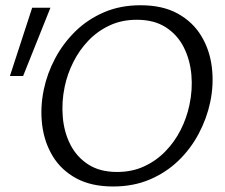

<svg xmlns="http://www.w3.org/2000/svg" viewBox="-20 -687 841 717"><path d="M402.5 9.4Q320.7 9.4 264.6 -21.2Q208.5 -51.7 177 -103.7Q145.5 -155.7 137.5 -220.2Q129.5 -284.7 143.5 -352.1Q156 -412.7 185.9 -468.9Q215.7 -525 261.4 -569.9Q307.1 -614.7 368.1 -641Q429.1 -667.4 504.9 -667.4Q587.6 -667.4 644 -636.1Q700.4 -604.9 731.9 -552.4Q763.5 -499.9 771.2 -435.4Q778.9 -370.9 764.9 -304.9Q751.9 -243.9 721.8 -187.3Q691.7 -130.6 645.8 -86.5Q599.9 -42.4 538.9 -16.5Q477.9 9.4 402.5 9.4ZM417.2 -44.8Q473.1 -44.8 518.4 -65.8Q563.7 -86.7 598 -122.2Q632.4 -157.6 655 -202.5Q677.5 -247.3 687.4 -295Q699.7 -351.9 694.7 -408.1Q689.6 -464.4 666.1 -510.7Q642.6 -557.1 599.2 -585.1Q555.7 -613.2 490.8 -613.2Q434.9 -613.2 389.8 -592.2Q344.7 -571.3 310.6 -535.8Q276.5 -500.4 254 -455.5Q231.4 -410.7 221.5 -363Q209.6 -306.1 214.5 -249.6Q219.3 -193.2 242.8 -147Q266.3 -100.9 309.5 -72.9Q352.7 -44.8 417.2 -44.8ZM66.4 -403.3H17.1L100.1 -658H168.3Z"/></svg>

Font: Ysabeau
Style: Bold Italic
Weight: 700
Italic angle: -12°
Designer: Christian Thalmann (Catharsis Fonts)
Version: Version 2.002